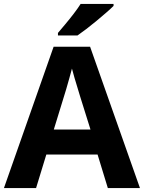

<svg xmlns="http://www.w3.org/2000/svg" viewBox="-20 -954 730 974"><path d="M527 0 475 -170H215L163 0H0L252 -717H437L690 0ZM387 -463Q382 -480 374 -506Q366 -532 358 -559Q350 -586 345 -606Q340 -586 331.5 -556.5Q323 -527 315.5 -500.5Q308 -474 304 -463L253 -297H439ZM556 -924Q542 -910 519 -890Q496 -870 469.5 -848Q443 -826 417.5 -806.5Q392 -787 373 -774H274V-787Q290 -806 311.5 -831.5Q333 -857 354 -884.5Q375 -912 389 -934H556Z"/></svg>

Font: Noto Sans Kawi
Style: Bold
Weight: 700
Designer: Fadhl Haqq
Version: Version 1.000